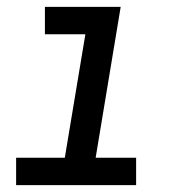

<svg xmlns="http://www.w3.org/2000/svg" viewBox="-20 -540 540 560"><path d="M377 0H27V-80H169L229 -440H111V-520H332L259 -80H377Z"/></svg>

Font: Iosevka Medium Oblique
Style: Regular
Weight: 500
Italic angle: -9°
Monospace: yes
Designer: Belleve Invis
Foundry: Belleve Invis
Version: Version 32.5.0; ttfautohint (v1.8.4)